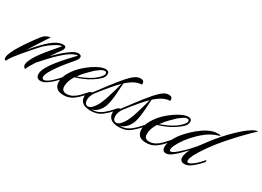

<svg xmlns="http://www.w3.org/2000/svg" viewBox="-56 -998 2039 1496"><g transform="rotate(30 963.5 -249.5)"><path d="M293 1Q272 1 263 -10.5Q254 -22 254 -40Q254 -67 273 -101.5Q292 -136 322.5 -174Q353 -212 386.5 -249Q420 -286 450 -317Q435 -317 417.5 -309Q400 -301 382 -290Q354 -271 320.5 -240Q287 -209 254 -173.5Q221 -138 192 -105Q176 -80 163 -58Q150 -36 145 -20Q125 -28 125 -49Q125 -65 134 -86Q152 -126 181 -166Q210 -206 243.5 -244.5Q277 -283 306 -318Q288 -318 261 -302.5Q234 -287 207.5 -267Q181 -247 165 -230Q144 -208 115.5 -175Q87 -142 59.5 -109.5Q32 -77 15 -54Q-3 -30 -9.5 -17Q-16 -4 -18 -1Q-34 -1 -34 -20Q-34 -40 -21.5 -68Q-9 -96 0 -112Q26 -156 59.5 -204.5Q93 -253 122 -290Q137 -310 154 -319.5Q171 -329 183 -331.5Q195 -334 195 -334Q189 -325 170.5 -297Q152 -269 128 -231.5Q104 -194 79 -154Q119 -203 163 -248Q207 -293 247 -316Q280 -334 309 -334Q332 -334 332 -318Q332 -303 316 -282Q309 -273 297 -256Q285 -239 275.5 -225Q266 -211 266 -211L260 -202Q292 -235 325 -264Q358 -293 389 -313Q402 -322 416 -328Q430 -334 445 -334Q472 -334 472 -313Q472 -297 453 -275Q430 -248 403 -215Q376 -182 351.5 -148Q327 -114 311.5 -85Q296 -56 296 -38Q296 -28 301.5 -23.5Q307 -19 311 -19Q326 -19 344.5 -31Q363 -43 380.5 -59.5Q398 -76 411.5 -91Q425 -106 429 -111Q433 -111 433 -105Q433 -96 429 -91Q415 -76 392 -54Q369 -32 343 -15.5Q317 1 293 1Z M505 7Q459 7 440 -13Q421 -33 421 -67Q421 -100 439.5 -136.5Q458 -173 486 -206Q503 -226 528 -248Q553 -270 582 -289.5Q611 -309 639.5 -321.5Q668 -334 690 -334Q702 -334 712 -328.5Q722 -323 722 -305Q722 -280 698 -257.5Q674 -235 644 -216Q610 -194 573 -179Q536 -164 509 -156Q494 -132 485 -107Q476 -82 476 -58Q476 -32 488.5 -22.5Q501 -13 518 -13Q549 -13 574.5 -27.5Q600 -42 622 -65Q644 -88 664 -111Q668 -111 668 -105Q668 -96 664 -91Q644 -68 620.5 -45Q597 -22 569 -7.5Q541 7 505 7ZM521 -170Q547 -179 582.5 -195Q618 -211 645 -230Q651 -234 666 -246.5Q681 -259 694 -274.5Q707 -290 707 -302Q707 -318 691 -318Q674 -318 652.5 -303Q631 -288 618 -277Q594 -255 568 -228Q542 -201 521 -170Z M747 7Q727 7 708.5 3Q690 -1 676 -11Q665 -19 657.5 -33Q650 -47 650 -69Q650 -95 662.5 -109Q675 -123 689 -123Q700 -137 719 -162.5Q738 -188 761.5 -219Q785 -250 810 -281.5Q835 -313 857 -338Q871 -352 886.5 -368Q902 -384 921.5 -395.5Q941 -407 963 -407Q980 -407 987.5 -399Q995 -391 995 -380Q995 -374 992 -369Q981 -371 961 -365.5Q941 -360 917 -346Q891 -330 864 -306Q863 -294 861.5 -269.5Q860 -245 858 -214.5Q856 -184 851.5 -153.5Q847 -123 840 -100Q835 -84 824 -64.5Q813 -45 794.5 -28.5Q776 -12 749 -6Q785 -6 809 -17Q833 -28 849.5 -42.5Q866 -57 876 -66Q884 -74 898 -89Q912 -104 918 -111Q922 -111 922 -105Q922 -96 918 -91Q876 -46 848 -25Q823 -6 797 0.5Q771 7 747 7ZM712 -12Q729 -12 743.5 -25.5Q758 -39 770 -57.5Q782 -76 789 -92Q800 -116 812 -153Q824 -190 835 -228.5Q846 -267 853 -295Q825 -268 797.5 -236Q770 -204 747 -175Q724 -146 709 -127Q696 -110 689 -91Q682 -72 682 -55Q682 -36 690 -24Q698 -12 712 -12Z M1001 7Q981 7 962.5 3Q944 -1 930 -11Q919 -19 911.5 -33Q904 -47 904 -69Q904 -95 916.5 -109Q929 -123 943 -123Q954 -137 973 -162.5Q992 -188 1015.5 -219Q1039 -250 1064 -281.5Q1089 -313 1111 -338Q1125 -352 1140.5 -368Q1156 -384 1175.5 -395.5Q1195 -407 1217 -407Q1234 -407 1241.5 -399Q1249 -391 1249 -380Q1249 -374 1246 -369Q1235 -371 1215 -365.5Q1195 -360 1171 -346Q1145 -330 1118 -306Q1117 -294 1115.5 -269.5Q1114 -245 1112 -214.5Q1110 -184 1105.5 -153.5Q1101 -123 1094 -100Q1089 -84 1078 -64.5Q1067 -45 1048.5 -28.5Q1030 -12 1003 -6Q1039 -6 1063 -17Q1087 -28 1103.5 -42.5Q1120 -57 1130 -66Q1138 -74 1152 -89Q1166 -104 1172 -111Q1176 -111 1176 -105Q1176 -96 1172 -91Q1130 -46 1102 -25Q1077 -6 1051 0.5Q1025 7 1001 7ZM966 -12Q983 -12 997.5 -25.5Q1012 -39 1024 -57.5Q1036 -76 1043 -92Q1054 -116 1066 -153Q1078 -190 1089 -228.5Q1100 -267 1107 -295Q1079 -268 1051.5 -236Q1024 -204 1001 -175Q978 -146 963 -127Q950 -110 943 -91Q936 -72 936 -55Q936 -36 944 -24Q952 -12 966 -12Z M1248 7Q1202 7 1183 -13Q1164 -33 1164 -67Q1164 -100 1182.5 -136.5Q1201 -173 1229 -206Q1246 -226 1271 -248Q1296 -270 1325 -289.5Q1354 -309 1382.5 -321.5Q1411 -334 1433 -334Q1445 -334 1455 -328.5Q1465 -323 1465 -305Q1465 -280 1441 -257.5Q1417 -235 1387 -216Q1353 -194 1316 -179Q1279 -164 1252 -156Q1237 -132 1228 -107Q1219 -82 1219 -58Q1219 -32 1231.5 -22.5Q1244 -13 1261 -13Q1292 -13 1317.5 -27.5Q1343 -42 1365 -65Q1387 -88 1407 -111Q1411 -111 1411 -105Q1411 -96 1407 -91Q1387 -68 1363.5 -45Q1340 -22 1312 -7.5Q1284 7 1248 7ZM1264 -170Q1290 -179 1325.5 -195Q1361 -211 1388 -230Q1394 -234 1409 -246.5Q1424 -259 1437 -274.5Q1450 -290 1450 -302Q1450 -318 1434 -318Q1417 -318 1395.5 -303Q1374 -288 1361 -277Q1337 -255 1311 -228Q1285 -201 1264 -170Z M1425 1Q1388 3 1388 -41Q1388 -65 1402 -98.5Q1416 -132 1444 -169Q1466 -197 1500 -230Q1534 -263 1574 -290.5Q1614 -318 1654 -330Q1665 -333 1677 -334.5Q1689 -336 1706 -336Q1722 -336 1722 -332Q1722 -327 1708 -324Q1696 -321 1679 -314Q1662 -307 1648 -299Q1619 -283 1587 -255.5Q1555 -228 1524 -193Q1490 -155 1468 -118.5Q1446 -82 1439 -58Q1437 -50 1437 -44Q1437 -30 1448 -30Q1455 -30 1467 -36.5Q1479 -43 1498 -59Q1536 -91 1574.5 -132Q1613 -173 1644 -217Q1668 -251 1700 -289.5Q1732 -328 1767 -364.5Q1802 -401 1835.5 -431Q1869 -461 1896 -479Q1927 -500 1939.5 -503Q1952 -506 1961 -506Q1952 -499 1922.5 -470.5Q1893 -442 1852.5 -399Q1812 -356 1768.5 -306Q1725 -256 1689 -206Q1661 -168 1636 -127.5Q1611 -87 1603 -63Q1600 -55 1599 -49Q1598 -43 1598 -38Q1598 -22 1611 -22Q1620 -22 1632.5 -29.5Q1645 -37 1658 -47Q1675 -61 1691.5 -78Q1708 -95 1721 -111Q1725 -111 1725 -105Q1725 -96 1721 -91Q1708 -76 1689.5 -58Q1671 -40 1653 -26Q1640 -15 1623 -7Q1606 1 1590 1Q1567 1 1557.5 -10Q1548 -21 1548 -38Q1548 -55 1555 -75Q1562 -95 1572 -114Q1555 -96 1535 -75.5Q1515 -55 1509 -50Q1487 -30 1467 -15.5Q1447 -1 1425 1Z"/></g></svg>

Font: Luxurious Script
Style: Regular
Weight: 400
Designer: Robert E. Leuschke
Foundry: Robert E. Leuschke
Version: Version 1.010; ttfautohint (v1.8.3)